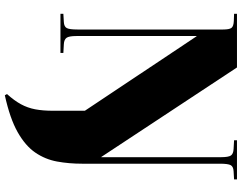

<svg xmlns="http://www.w3.org/2000/svg" viewBox="-123 -647 1000 794"><g transform="rotate(90 377.0 -250.0)"><path d="M37 0V-12L71 -14Q90 -15 96 -26Q102 -37 102 -70V-673Q102 -698 95.5 -707Q89 -716 66 -717L37 -718V-730H259L629 -169H630V-664Q630 -695 623 -705Q616 -715 596 -716L560 -718V-730H722V-718L688 -716Q669 -715 663 -704Q657 -693 657 -660V-90Q657 -35 648 14Q639 63 611 104Q583 145 526.5 177Q470 209 374 230L369 221Q396 191 411 163.5Q426 136 432 104.5Q438 73 438 31V-101L130 -563H129V-66Q129 -35 136.5 -25Q144 -15 163 -14L199 -12V0Z"/></g></svg>

Font: Literata 72pt Black
Style: Regular
Weight: 900
Designer: Latin by Veronika Burian and Jose Scaglione. Greek by Irene Vlachou. Cyrillic by Vera Evstafieva.
Foundry: TypeTogether
Version: Version 3.002